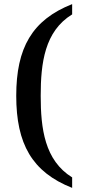

<svg xmlns="http://www.w3.org/2000/svg" viewBox="-20 -783 461 934"><path d="M331 131V80C197 -3 178 -158 178 -317C178 -476 197 -631 331 -713V-763C136 -686 59 -550 59 -317C59 -83 136 54 331 131Z"/></svg>

Font: Noto Serif Devanagari Medium
Style: Regular
Weight: 500
Designer: Universal Thirst, Indian Type Foundry and the Monotype Design Team
Foundry: Monotype Imaging Inc.
Version: Version 2.004